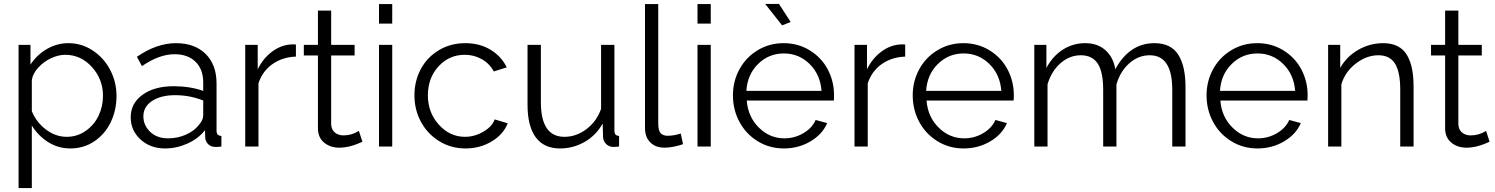

<svg xmlns="http://www.w3.org/2000/svg" viewBox="-20 -751 7664 984"><path d="M143.1 -107.9V212.9H75.2V-521H136.2V-419.9Q168.5 -469.7 220.2 -499.8Q272 -529.8 330.1 -529.8Q399.4 -529.8 456.8 -491.2Q514.2 -452.6 545.7 -390.9Q577.1 -329.1 577.1 -259.8Q577.1 -186.5 547.6 -125Q518.1 -63.5 463.6 -26.9Q409.2 9.8 340.8 9.8Q278.3 9.8 226.8 -22.7Q175.3 -55.2 143.1 -107.9ZM507.8 -259.8Q507.8 -344.7 451.2 -407.5Q394.5 -470.2 314 -470.2Q279.8 -470.2 242.2 -452.9Q204.6 -435.5 176.3 -404.8Q147.9 -374 143.1 -340.8V-181.2Q166.5 -124 215.8 -86.9Q265.1 -49.8 321.8 -49.8Q376 -49.8 419.4 -80.3Q462.9 -110.8 485.4 -158.4Q507.8 -206.1 507.8 -259.8Z M649.9 -149.9Q649.9 -221.7 710.7 -265.4Q771.5 -309.1 869.6 -309.1Q953.6 -309.1 1021.5 -285.2V-329.1Q1021.5 -395.5 982.2 -434.3Q942.9 -473.1 874.5 -473.1Q795.9 -473.1 707.5 -412.1L681.6 -460Q783.2 -529.8 881.8 -529.8Q978 -529.8 1033.9 -474.6Q1089.8 -419.4 1089.8 -323.2V-82Q1089.8 -67.9 1095.7 -61.5Q1101.6 -55.2 1114.7 -54.2V0Q1090.3 2.9 1083.5 2Q1059.6 1.5 1046.1 -12.9Q1032.7 -27.3 1031.7 -45.9L1030.8 -84Q996.1 -40 940.4 -15.1Q884.8 9.8 825.7 9.8Q750 9.8 700 -36.4Q649.9 -82.5 649.9 -149.9ZM998.5 -109.9Q1021.5 -135.7 1021.5 -160.2V-235.8Q953.6 -263.2 877.9 -263.2Q804.2 -263.2 759.5 -233.6Q714.8 -204.1 714.8 -154.8Q714.8 -108.9 749.5 -75.4Q784.2 -42 841.8 -42Q890.1 -42 932.6 -60.8Q975.1 -79.6 998.5 -109.9Z M1496.6 -460.9Q1427.7 -458.5 1376.5 -422.6Q1325.2 -386.7 1304.7 -324.2V0H1236.8V-521H1300.8V-396Q1327.6 -450.7 1372.1 -484.6Q1416.5 -518.6 1466.8 -522.9Q1486.3 -524.4 1496.6 -522.9Z M1837.4 -24.9Q1836.9 -24.4 1827.4 -20.3Q1817.9 -16.1 1811.8 -13.7Q1805.7 -11.2 1793.5 -7.1Q1781.2 -2.9 1771 -0.5Q1760.7 2 1746.6 3.9Q1732.4 5.9 1719.2 5.9Q1672.4 5.9 1640.9 -20.3Q1609.4 -46.4 1609.4 -94.2V-466.8H1537.1V-521H1609.4V-696.8H1677.2V-521H1797.4V-466.8H1677.2V-112.8Q1679.2 -85.4 1696.8 -71.3Q1714.4 -57.1 1740.2 -57.1Q1782.7 -57.1 1819.3 -80.1Z M1922.4 -629.9V-730H1990.2V-629.9ZM1922.4 0V-521H1990.2V0Z M2365.7 9.8Q2291.5 9.8 2231.2 -27.3Q2170.9 -64.5 2137.5 -126.5Q2104 -188.5 2104 -262.2Q2104 -335.9 2136.7 -397Q2169.4 -458 2229.5 -493.9Q2289.6 -529.8 2364.7 -529.8Q2437.5 -529.8 2493.2 -496.6Q2548.8 -463.4 2577.1 -405.8L2510.7 -384.8Q2489.3 -424.8 2449.5 -447.5Q2409.7 -470.2 2361.8 -470.2Q2281.7 -470.2 2227.3 -410.6Q2172.9 -351.1 2172.9 -262.2Q2172.9 -174.3 2229 -112.1Q2285.2 -49.8 2362.8 -49.8Q2412.6 -49.8 2457.8 -76.4Q2502.9 -103 2515.1 -139.2L2582 -119.1Q2560.1 -62.5 2500.2 -26.4Q2440.4 9.8 2365.7 9.8Z M2683.6 -214.8V-521H2752V-227.1Q2752 -49.8 2872.6 -49.8Q2933.1 -49.8 2985.4 -89.1Q3037.6 -128.4 3060.5 -192.9V-521H3128.9V-82Q3128.9 -67.9 3134.5 -61.5Q3140.1 -55.2 3152.8 -54.2V0Q3136.7 2 3120.6 2Q3099.6 0.5 3085.7 -13.7Q3071.8 -27.8 3070.8 -47.9L3068.8 -118.2Q3035.6 -58.1 2977.1 -24.2Q2918.5 9.8 2849.6 9.8Q2768.1 9.8 2725.8 -47.1Q2683.6 -104 2683.6 -214.8Z M3285.6 -730H3353.5V-118.2Q3353.5 -82 3365.7 -68.6Q3377.9 -55.2 3401.4 -55.2Q3434.6 -55.2 3468.8 -66.9L3480.5 -12.2Q3461.4 -4.9 3434.1 0.5Q3406.7 5.9 3386.7 5.9Q3339.8 5.9 3312.7 -21.2Q3285.6 -48.3 3285.6 -95.2Z M3554.7 -629.9V-730H3622.6V-629.9ZM3554.7 0V-521H3622.6V0Z M3901.4 -731H3972.2L4032.2 -638.2L3988.3 -621.1ZM3997.1 9.8Q3923.3 9.8 3863 -27.3Q3802.7 -64.5 3769.5 -126.7Q3736.3 -189 3736.3 -262.2Q3736.3 -334.5 3769.5 -395.8Q3802.7 -457 3862.8 -493.4Q3922.9 -529.8 3996.1 -529.8Q4070.3 -529.8 4130.1 -492.9Q4189.9 -456.1 4222.2 -395.3Q4254.4 -334.5 4254.4 -263.2Q4254.4 -240.7 4253.4 -235.8H3807.1Q3813.5 -152.3 3869.1 -97.2Q3924.8 -42 4000.5 -42Q4051.8 -42 4096.7 -68.1Q4141.6 -94.2 4160.2 -136.2L4219.2 -120.1Q4194.8 -62.5 4133.5 -26.4Q4072.3 9.8 3997.1 9.8ZM3805.2 -285.2H4190.4Q4184.1 -369.1 4129.2 -423.1Q4074.2 -477.1 3997.1 -477.1Q3919.9 -477.1 3865 -422.9Q3810.1 -368.7 3805.2 -285.2Z M4619.1 -460.9Q4550.3 -458.5 4499 -422.6Q4447.8 -386.7 4427.2 -324.2V0H4359.4V-521H4423.3V-396Q4450.2 -450.7 4494.6 -484.6Q4539.1 -518.6 4589.4 -522.9Q4608.9 -524.4 4619.1 -522.9Z M4918.5 9.8Q4844.7 9.8 4784.4 -27.3Q4724.1 -64.5 4690.9 -126.7Q4657.7 -189 4657.7 -262.2Q4657.7 -334.5 4690.9 -395.8Q4724.1 -457 4784.2 -493.4Q4844.2 -529.8 4917.5 -529.8Q4991.7 -529.8 5051.5 -492.9Q5111.3 -456.1 5143.6 -395.3Q5175.8 -334.5 5175.8 -263.2Q5175.8 -240.7 5174.8 -235.8H4728.5Q4734.9 -152.3 4790.5 -97.2Q4846.2 -42 4921.9 -42Q4973.1 -42 5018.1 -68.1Q5063 -94.2 5081.5 -136.2L5140.6 -120.1Q5116.2 -62.5 5054.9 -26.4Q4993.7 9.8 4918.5 9.8ZM4726.6 -285.2H5111.8Q5105.5 -369.1 5050.5 -423.1Q4995.6 -477.1 4918.5 -477.1Q4841.3 -477.1 4786.4 -422.9Q4731.4 -368.7 4726.6 -285.2Z M6055.7 0H5987.8V-291Q5987.8 -467.8 5872.6 -467.8Q5814 -467.8 5767.3 -426.3Q5720.7 -384.8 5701.7 -317.9V0H5633.8V-291Q5633.8 -382.8 5605.7 -425.3Q5577.6 -467.8 5519.5 -467.8Q5461.4 -467.8 5414.8 -426.8Q5368.2 -385.7 5348.6 -318.8V0H5280.8V-521H5342.8V-402.8Q5375 -463.4 5427 -496.6Q5479 -529.8 5541.5 -529.8Q5605.5 -529.8 5646 -493.2Q5686.5 -456.5 5695.8 -396Q5768.6 -529.8 5896.5 -529.8Q5980.5 -529.8 6018.1 -471.4Q6055.7 -413.1 6055.7 -305.2Z M6424.3 9.8Q6350.6 9.8 6290.3 -27.3Q6230 -64.5 6196.8 -126.7Q6163.6 -189 6163.6 -262.2Q6163.6 -334.5 6196.8 -395.8Q6230 -457 6290 -493.4Q6350.1 -529.8 6423.3 -529.8Q6497.6 -529.8 6557.4 -492.9Q6617.2 -456.1 6649.4 -395.3Q6681.6 -334.5 6681.6 -263.2Q6681.6 -240.7 6680.7 -235.8H6234.4Q6240.7 -152.3 6296.4 -97.2Q6352.1 -42 6427.7 -42Q6479 -42 6523.9 -68.1Q6568.8 -94.2 6587.4 -136.2L6646.5 -120.1Q6622.1 -62.5 6560.8 -26.4Q6499.5 9.8 6424.3 9.8ZM6232.4 -285.2H6617.7Q6611.3 -369.1 6556.4 -423.1Q6501.5 -477.1 6424.3 -477.1Q6347.2 -477.1 6292.2 -422.9Q6237.3 -368.7 6232.4 -285.2Z M7224.6 0H7156.2V-291Q7156.2 -382.8 7129.2 -425.3Q7102.1 -467.8 7044.4 -467.8Q6983.4 -467.8 6928.2 -425Q6873 -382.3 6854.5 -318.8V0H6786.6V-521H6848.6V-402.8Q6880.4 -460.4 6940.2 -495.1Q7000 -529.8 7069.3 -529.8Q7111.8 -529.8 7142.3 -514.4Q7172.9 -499 7190.7 -468.8Q7208.5 -438.5 7216.6 -398.4Q7224.6 -358.4 7224.6 -305.2Z M7614.3 -24.9Q7613.8 -24.4 7604.2 -20.3Q7594.7 -16.1 7588.6 -13.7Q7582.5 -11.2 7570.3 -7.1Q7558.1 -2.9 7547.9 -0.5Q7537.6 2 7523.4 3.9Q7509.3 5.9 7496.1 5.9Q7449.2 5.9 7417.7 -20.3Q7386.2 -46.4 7386.2 -94.2V-466.8H7314V-521H7386.2V-696.8H7454.1V-521H7574.2V-466.8H7454.1V-112.8Q7456.1 -85.4 7473.6 -71.3Q7491.2 -57.1 7517.1 -57.1Q7559.6 -57.1 7596.2 -80.1Z"/></svg>

Font: Rawline
Style: Regular
Weight: 400
Designer: Matt McInerney, Pablo Impallari, Rodrigo Fuenzalida
Foundry: Matt McInerney, Pablo Impallari, Rodrigo Fuenzalida
Version: Version 4.020;PS 004.020;hotconv 1.0.88;makeotf.lib2.5.64775